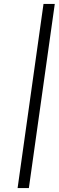

<svg xmlns="http://www.w3.org/2000/svg" viewBox="-20 -718 297 971"><path d="M126 233H69L200 -698H257Z"/></svg>

Font: Libertinus Serif Semibold Italic
Style: Regular
Weight: 600
Italic angle: -11.5°
Designer: Philipp H. Poll, Khaled Hosny
Foundry: Caleb Maclennan
Version: Version 7.051;RELEASE